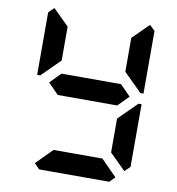

<svg xmlns="http://www.w3.org/2000/svg" viewBox="-97 -1012 1011 1099"><g transform="rotate(10 408.0 -462.5)"><path d="M130 -544 117 -531H99V-894L130 -925L223 -833V-636ZM581 -562 642 -500 581 -438H235L174 -500L235 -562ZM642 -31 612 0H204L174 -31L266 -124H550ZM686 -925 717 -895V-531H699L686 -544L593 -636V-833ZM686 -456 699 -469H717V-105L686 -75L593 -167V-364Z"/></g></svg>

Font: DSEG7 Classic Mini
Style: Bold
Weight: 700
Designer: Keshikan(Twitter:@keshinomi_88pro)
Version: Version 0.46